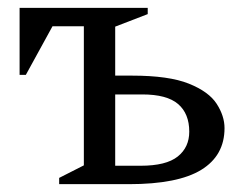

<svg xmlns="http://www.w3.org/2000/svg" viewBox="-20 -470 623 490"><path d="M317 -277Q411 -277 462 -256.5Q513 -236 533 -205Q553 -174 553 -143Q553 -73 493.5 -36.5Q434 0 309 0H131V-16L194 -48V-403H114L46 -279H30V-450H357V-434L274 -402V-277ZM343 -229H274V-47H339Q404 -47 433.5 -70.5Q463 -94 463 -134Q463 -180 434.5 -204.5Q406 -229 343 -229Z"/></svg>

Font: Spectral
Style: Regular
Weight: 400
Designer: Jean-Baptiste Levee
Foundry: Production Type
Version: Version 2.001